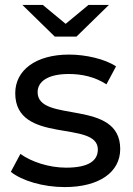

<svg xmlns="http://www.w3.org/2000/svg" viewBox="-20 -756 539 781"><path d="M243 5C383 5 469 -55 469 -150C469 -356 133 -253 133 -381C133 -424 174 -455 260 -455C312 -455 365 -444 413 -413L452 -486C407 -516 329 -534 261 -534C125 -534 42 -470 42 -377C42 -166 378 -270 378 -148C378 -102 340 -74 249 -74C179 -74 107 -98 63 -130L24 -57C69 -21 155 5 243 5ZM423 -736H340L247 -659L154 -736H71L203 -607H291Z"/></svg>

Font: Montserrat-Alt1 Med
Style: Regular
Weight: 500
Designer: Differentunic
Foundry: Differentunic
Version: Version 7.222